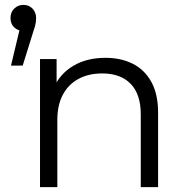

<svg xmlns="http://www.w3.org/2000/svg" viewBox="-20 -767 761 787"><path d="M25 -498 69 -682 77 -640Q54 -640 38.5 -654.5Q23 -669 23 -693Q23 -717 38.5 -732Q54 -747 76 -747Q99 -747 113.5 -731.5Q128 -716 128 -693Q128 -685 127 -677Q126 -669 123.5 -659.5Q121 -650 116 -636L73 -498ZM144 0V-525H212V-381L201 -408Q226 -465 281 -497.5Q336 -530 412 -530Q476 -530 524.5 -505.5Q573 -481 600.5 -431Q628 -381 628 -305V0H557V-298Q557 -381 515.5 -423.5Q474 -466 399 -466Q343 -466 301.5 -443.5Q260 -421 237.5 -378.5Q215 -336 215 -276V0Z"/></svg>

Font: Montserrat Thin
Style: Regular
Weight: 400
Version: Version 9.000